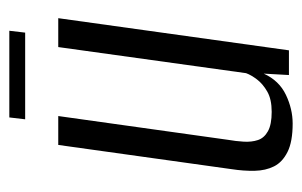

<svg xmlns="http://www.w3.org/2000/svg" viewBox="-138 -502 648 412"><g transform="rotate(-90 186.0 -296.0)"><path d="M127 8Q88 8 66 -3Q44 -14 35 -32Q26 -50 25.5 -73.5Q25 -97 29 -123L81 -495H143L92 -131Q89 -114 88 -97Q87 -80 91.5 -66.5Q96 -53 110.5 -45Q125 -37 152 -37Q179 -37 195.5 -46.5Q212 -56 221.5 -68.5Q231 -81 235 -92L291 -495H353L284 0H231L234 -54Q219 -21 188.5 -6.5Q158 8 127 8ZM136 -566 140 -600H326L322 -566Z"/></g></svg>

Font: Alumni Sans
Style: Italic
Weight: 400
Italic angle: -8°
Version: Version 1.016